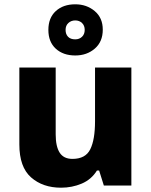

<svg xmlns="http://www.w3.org/2000/svg" viewBox="-20 -863 703 893"><path d="M591 -549V0H463L441 -70H431Q405 -28 360 -9Q315 10 264 10Q179 10 124.5 -38Q70 -86 70 -191V-549H239V-238Q239 -182 257.5 -153Q276 -124 317 -124Q378 -124 400 -169Q422 -214 422 -299V-549ZM330 -605Q274 -605 239.5 -636.5Q205 -668 205 -724Q205 -780 239.5 -811.5Q274 -843 330 -843Q383 -843 420.5 -811.5Q458 -780 458 -725Q458 -669 421 -637Q384 -605 330 -605ZM330 -680Q349 -680 361.5 -692Q374 -704 374 -724Q374 -744 361.5 -756Q349 -768 330 -768Q311 -768 298 -756Q285 -744 285 -724Q285 -704 296.5 -692Q308 -680 330 -680Z"/></svg>

Font: Noto Sans Tamil ExtraBold
Style: Regular
Weight: 800
Designer: Jelle Bosma - Monotype Design Team
Foundry: Monotype Imaging Inc.
Version: Version 2.004; ttfautohint (v1.8.4.7-5d5b)